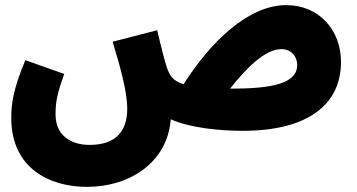

<svg xmlns="http://www.w3.org/2000/svg" viewBox="-20 -498 1393 750"><path d="M320 232C485 232 634 138 647 -32C725 3 845 13 928 13C1186 13 1312 -92 1312 -256C1312 -381 1226 -478 1098 -478C950 -478 803 -335 697 -169C653 -183 642 -205 632 -234C625 -254 612 -303 594 -380L420 -335C450 -235 477 -141 477 -73C477 20 427 68 330 68C252 68 197 27 197 -51C197 -100 203 -132 231 -209L79 -263C31 -148 24 -92 24 -37C24 158 172 232 320 232ZM1079 -306C1120 -306 1141 -275 1141 -244C1141 -191 1090 -152 896 -152C890 -152 884 -152 879 -152C941 -231 1015 -306 1079 -306Z"/></svg>

Font: Noto Sans Arabic UI Cn Bk
Style: Regular
Weight: 900
Width: 3
Designer: Monotype Design Team, Nadine Chahine and Nizar Qandah
Foundry: Monotype Imaging Inc.
Version: Version 2.010